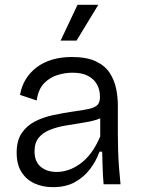

<svg xmlns="http://www.w3.org/2000/svg" viewBox="-20 -763 583 795"><path d="M199 12Q157 12 123 -3.5Q89 -19 69 -50.5Q49 -82 49 -131Q49 -181 70 -212Q91 -243 125.5 -260.5Q160 -278 200.5 -286.5Q241 -295 282 -301Q326 -307 350 -312.5Q374 -318 384 -329Q394 -340 394 -362Q394 -391 381.5 -413.5Q369 -436 344 -449Q319 -462 280 -462Q249 -462 217 -452Q185 -442 161.5 -417Q138 -392 132 -347L63 -370Q69 -406 86.5 -434.5Q104 -463 131.5 -484Q159 -505 196 -516Q233 -527 277 -527Q340 -527 378 -508.5Q416 -490 435 -460Q454 -430 461 -395Q468 -360 468 -327V-209Q468 -178 469 -141.5Q470 -105 473 -68Q476 -31 479 0H409Q406 -35 405 -68Q404 -101 403 -135H392Q378 -96 352.5 -62.5Q327 -29 289.5 -8.5Q252 12 199 12ZM215 -51Q238 -51 262.5 -59Q287 -67 311.5 -84.5Q336 -102 357 -130Q378 -158 395 -198V-296L423 -293Q408 -276 380.5 -267.5Q353 -259 319 -254Q285 -249 250.5 -243Q216 -237 187 -225.5Q158 -214 140.5 -193Q123 -172 123 -136Q123 -94 148.5 -72.5Q174 -51 215 -51ZM297 -595H231L301 -743H387Z"/></svg>

Font: Bricolage Grotesque Light
Style: Regular
Weight: 300
Designer: Mathieu Triay
Foundry: Atelier Triay
Version: Version 1.000;gftools[0.9.30]